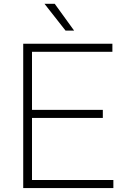

<svg xmlns="http://www.w3.org/2000/svg" viewBox="-20 -964 646 984"><path d="M144 -41.5H561V0H99V-740H556V-698.5H144V-401H507V-359.5H144ZM316 -807 208 -944.5H260.5L360 -807Z"/></svg>

Font: Encode Sans Semi Expanded ExLight
Style: Regular
Weight: 275
Width: 6
Designer: Multiple Designers
Foundry: Impallari Type
Version: Version 2.000